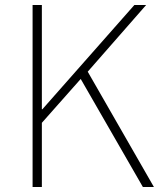

<svg xmlns="http://www.w3.org/2000/svg" viewBox="-20 -746 647 766"><path d="M110 0H147V-256L302 -431L550 0H594L330 -460L563 -726H516L149 -310H147V-726H110Z"/></svg>

Font: Harano Aji Gothic KR ExtraLight
Style: Regular
Weight: 250
Foundry: Masamichi Hosoda
Version: HaranoAjiGothicKR-ExtraLight version 20220220;ttx 4.29.1